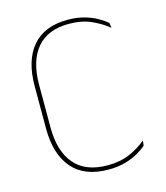

<svg xmlns="http://www.w3.org/2000/svg" viewBox="-101 -726 700 812"><g transform="rotate(-15 249.0 -319.5)"><path d="M275.5 9Q170 9 116.8 -52.8Q63.5 -114.5 63.5 -226.5V-413Q63.5 -525.5 116 -586.8Q168.5 -648 270.5 -648Q310 -648 342.2 -639Q374.5 -630 398.5 -616.2Q422.5 -602.5 438 -589L441 -567Q411 -592 369 -611Q327 -630 270.5 -630Q178 -630 130.5 -573.8Q83 -517.5 83 -413V-226.5Q83 -122.5 131.2 -66Q179.5 -9.5 275.5 -9.5Q332 -9.5 373.8 -28Q415.5 -46.5 446 -72.5L443.5 -50.5Q428 -36.5 403.8 -22.8Q379.5 -9 347.5 0Q315.5 9 275.5 9Z"/></g></svg>

Font: Anek Bangla Medium Thin
Style: Regular
Weight: 250
Version: Version 1.003